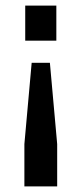

<svg xmlns="http://www.w3.org/2000/svg" viewBox="-20 -510 279 685"><path d="M70 -490H181V-365H70ZM93 -286H158L184 4V155H67V4Z"/></svg>

Font: Gemunu Libre
Style: Bold
Weight: 700
Designer: Puspanada Ekanayake, Sola Matas, Pathum Egodawatta, Kosala Senevirathne
Foundry: mooniak
Version: Version 1.100